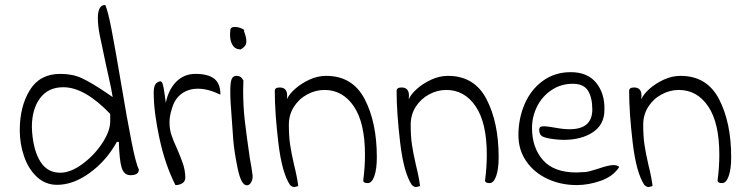

<svg xmlns="http://www.w3.org/2000/svg" viewBox="-20 -749 3019 777"><path d="M60 -222Q60 -318 100.5 -384Q141 -450 224 -450Q274 -450 311.5 -432.5Q349 -415 410 -374L436 -356Q431 -389 421 -432Q411 -475 408 -491Q391 -569 383.5 -607.5Q376 -646 376 -676Q376 -729 406 -729Q417 -705 432 -626.5Q447 -548 470 -412Q494 -268 512 -177Q530 -86 542 -63Q542 -40 508 -40Q482 -40 472.5 -70Q463 -100 461 -175H453Q411 -99 344 -50Q277 -1 211 -1Q164 -1 129.5 -33Q95 -65 77.5 -116Q60 -167 60 -222ZM426 -258V-288Q323 -396 236 -396Q175 -396 142 -351.5Q109 -307 109 -235L110 -214Q116 -138 144 -94Q172 -50 224 -50Q265 -50 312.5 -84.5Q360 -119 393 -168.5Q426 -218 426 -258Z M602 -375Q602 -406 616 -415Q624 -420 628 -420Q635 -420 638.5 -409Q642 -398 646 -369L651 -333Q662 -387 693.5 -418.5Q725 -450 771 -450Q822 -450 847 -430.5Q872 -411 872 -366Q822 -390 781 -390Q742 -390 714 -369Q686 -348 675 -307Q666 -279 666 -254Q666 -227 673.5 -203.5Q681 -180 697 -146Q712 -111 720.5 -86Q729 -61 730 -32Q730 -15 718 -7.5Q706 0 690 0Q649 -80 625.5 -188Q602 -296 602 -375Z M913 -338Q912 -355 912 -382Q912 -416 917.5 -429Q923 -442 936 -442Q947 -442 953.5 -437.5Q960 -433 965 -423L964 -383Q964 -319 970.5 -262Q977 -205 991 -109Q999 -67 1002 -40Q1004 -26 997 -12.5Q990 1 979 1Q956 1 942 -66.5Q928 -134 924 -183Q920 -232 913 -338ZM911 -608Q911 -619 912 -624Q911 -640 930 -640Q944 -640 958.5 -633.5Q973 -627 967 -624Q977 -598 977 -583Q977 -570 971 -562.5Q965 -555 954 -549Q932 -549 921.5 -566Q911 -583 911 -608Z M1171 8Q1163 8 1154 0Q1121 -49 1106.5 -171Q1092 -293 1092 -381Q1092 -395 1112 -395Q1142 -395 1142 -362Q1142 -353 1141 -347Q1150 -368 1175 -390Q1200 -412 1233 -427Q1266 -442 1300 -442Q1407 -442 1456 -347.5Q1505 -253 1505 -113Q1505 -65 1495 -36.5Q1485 -8 1468 -8Q1450 -8 1450 -19Q1457 -72 1457 -123Q1457 -252 1412 -318.5Q1367 -385 1293 -385Q1257 -385 1223.5 -367Q1190 -349 1169.5 -317Q1149 -285 1149 -244Q1149 -198 1154 -164Q1159 -130 1170 -82Q1182 -35 1187 4Q1173 8 1171 8Z M1664 8Q1656 8 1647 0Q1614 -49 1599.5 -171Q1585 -293 1585 -381Q1585 -395 1605 -395Q1635 -395 1635 -362Q1635 -353 1634 -347Q1643 -368 1668 -390Q1693 -412 1726 -427Q1759 -442 1793 -442Q1900 -442 1949 -347.5Q1998 -253 1998 -113Q1998 -65 1988 -36.5Q1978 -8 1961 -8Q1943 -8 1943 -19Q1950 -72 1950 -123Q1950 -252 1905 -318.5Q1860 -385 1786 -385Q1750 -385 1716.5 -367Q1683 -349 1662.5 -317Q1642 -285 1642 -244Q1642 -198 1647 -164Q1652 -130 1663 -82Q1675 -35 1680 4Q1666 8 1664 8Z M2078 -202Q2078 -269 2103 -327.5Q2128 -386 2176.5 -421.5Q2225 -457 2290 -457Q2358 -457 2393 -413.5Q2428 -370 2426 -304Q2426 -245 2379.5 -214Q2333 -183 2261 -183Q2250 -183 2228 -185Q2192 -189 2177 -196Q2162 -203 2162 -224Q2162 -231 2166 -234.5Q2170 -238 2182 -238Q2195 -238 2228 -232Q2260 -226 2285 -226Q2377 -226 2377 -306Q2377 -354 2359.5 -382Q2342 -410 2298 -410Q2250 -410 2212 -384.5Q2174 -359 2153.5 -318Q2133 -277 2133 -231Q2133 -152 2177 -101.5Q2221 -51 2313 -51Q2324 -51 2350 -53Q2361 -54 2377 -59Q2393 -64 2400 -66Q2443 -81 2463 -81Q2478 -81 2486 -73Q2461 -35 2411.5 -17.5Q2362 0 2314 0Q2250 0 2196 -25Q2142 -50 2110 -96Q2078 -142 2078 -202Z M2605 8Q2597 8 2588 0Q2555 -49 2540.5 -171Q2526 -293 2526 -381Q2526 -395 2546 -395Q2576 -395 2576 -362Q2576 -353 2575 -347Q2584 -368 2609 -390Q2634 -412 2667 -427Q2700 -442 2734 -442Q2841 -442 2890 -347.5Q2939 -253 2939 -113Q2939 -65 2929 -36.5Q2919 -8 2902 -8Q2884 -8 2884 -19Q2891 -72 2891 -123Q2891 -252 2846 -318.5Q2801 -385 2727 -385Q2691 -385 2657.5 -367Q2624 -349 2603.5 -317Q2583 -285 2583 -244Q2583 -198 2588 -164Q2593 -130 2604 -82Q2616 -35 2621 4Q2607 8 2605 8Z"/></svg>

Font: Indie Flower
Style: Regular
Weight: 400
Designer: Kimberly Geswein
Foundry: Kimberly Geswein
Version: Version 2.000